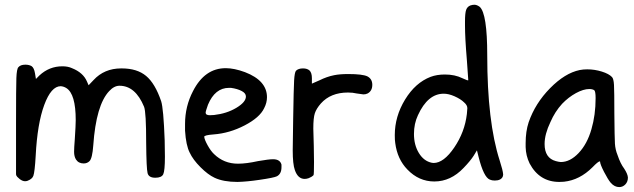

<svg xmlns="http://www.w3.org/2000/svg" viewBox="-20 -761 2643 801"><path d="M56.6 -480.5Q65.4 -491.2 85.9 -491.2Q100.6 -491.2 111.3 -485.4Q122.1 -478.5 126 -455.1L129.9 -431.6L144.5 -446.3Q185.5 -484.4 240.2 -484.4Q263.7 -484.4 280.3 -476.6Q327.1 -458 342.8 -420.9L349.6 -405.3L370.1 -426.8Q415 -475.6 485.4 -475.6H488.3Q551.8 -475.6 589.4 -444.3Q627 -413.1 652.3 -338.9Q662.1 -308.6 667 -175.8Q668 -148.4 668 -107.4Q668 -48.8 661.1 -34.2Q654.3 -19.5 627.9 -19.5Q600.6 -19.5 595.7 -38.6Q590.8 -57.6 589.8 -165Q589.8 -293 581.1 -315.4Q544.9 -403.3 478.5 -403.3Q456.1 -403.3 435.5 -380.9Q380.9 -323.2 369.1 -154.3Q365.2 -100.6 353.5 -88.9Q343.8 -79.1 329.1 -79.1Q307.6 -79.1 296.9 -95.7Q289.1 -108.4 289.1 -127.9Q289.1 -143.6 292 -179.7Q295.9 -239.3 295.9 -259.8Q295.9 -369.1 256.8 -393.6Q246.1 -400.4 233.4 -401.4Q193.4 -401.4 164.6 -323.2Q135.7 -245.1 128.9 -111.3Q125 -43 119.1 -27.3Q114.3 -13.7 92.8 -5.9Q89.8 -4.9 85 -4.9Q74.2 -4.9 62.5 -13.7L51.8 -23.4L47.9 -29.3L46.9 -34.2V-248Q46.9 -397.5 48.3 -435.5Q49.8 -473.6 56.6 -480.5Z M785.2 -380.9Q834 -476.6 921.9 -476.6Q957 -476.6 1002 -460Q1093.8 -424.8 1093.8 -355.5Q1093.8 -332 1082 -309.6Q1063.5 -270.5 1000.5 -237.8Q937.5 -205.1 871.1 -200.2Q832 -197.3 832 -190.4Q833 -178.7 846.2 -154.8Q859.4 -130.9 873 -118.2Q914.1 -78.1 972.7 -78.1Q1007.8 -78.1 1056.6 -88.9Q1101.6 -96.7 1119.1 -96.7Q1148.4 -96.7 1154.3 -74.2Q1154.3 -71.3 1154.3 -63.5Q1154.3 -35.2 1134.8 -25.4Q1123 -19.5 1062.5 -10.7Q1009.8 -2.9 970.7 -2Q912.1 -2 875 -19.5Q847.7 -32.2 816.4 -63.5Q785.2 -94.7 771.5 -124Q755.9 -154.3 752 -215.8Q752 -220.7 752 -230.5Q752 -240.2 752 -244.1Q752 -317.4 785.2 -380.9ZM943.4 -394.5H935.5Q877 -394.5 847.7 -324.2Q837.9 -296.9 837.9 -291Q837.9 -280.3 855.5 -280.3Q865.2 -280.3 873 -281.2Q925.8 -287.1 965.8 -311Q1005.9 -335 1005.9 -358.4Q1005.9 -372.1 988.3 -381.3Q970.7 -390.6 943.4 -394.5Z M1214.8 -465.8Q1224.6 -475.6 1244.1 -475.6Q1261.7 -475.6 1271.5 -466.8Q1281.2 -457 1281.2 -434.6V-412.1L1312.5 -425.8Q1343.8 -441.4 1374 -447.3Q1397.5 -452.1 1432.6 -452.1Q1492.2 -452.1 1512.7 -442.4Q1533.2 -431.6 1533.2 -407.2Q1533.2 -381.8 1513.7 -371.1Q1505.9 -367.2 1496.1 -367.2Q1492.2 -367.2 1467.8 -371.1Q1452.1 -375 1431.6 -375Q1359.4 -375 1318.4 -329.1Q1299.8 -307.6 1293.5 -288.6Q1287.1 -269.5 1287.1 -224.6Q1287.1 -212.9 1289.1 -151.4Q1290 -127 1290 -85Q1290 -34.2 1288.1 -30.3Q1280.3 -22.5 1267.6 -17.6Q1258.8 -14.6 1251 -14.6Q1222.7 -14.6 1210 -51.8Q1201.2 -76.2 1201.2 -133.8Q1201.2 -144.5 1203.1 -266.6Q1205.1 -391.6 1207 -425.3Q1209 -459 1214.8 -465.8Z M1942.4 -738.3Q1951.2 -741.2 1959 -741.2Q1969.7 -741.2 1981.4 -732.4Q2012.7 -704.1 2012.7 -530.3Q2012.7 -252.9 2064.5 -91.8Q2078.1 -49.8 2079.1 -33.2Q2079.1 -29.3 2077.1 -23.4Q2069.3 -7.8 2043.9 -7.8Q2032.2 -7.8 2023.4 -11.7Q1998 -21.5 1976.6 -106.4L1969.7 -133.8L1956.1 -111.3Q1942.4 -89.8 1914.1 -60.5Q1860.4 -3.9 1792 -3.9Q1727.5 -3.9 1679.7 -53.7Q1637.7 -96.7 1628.9 -164.1Q1627 -174.8 1627 -197.3Q1627 -275.4 1669.9 -345.7Q1712.9 -416 1776.4 -440.4Q1802.7 -450.2 1835.9 -450.2Q1877.9 -450.2 1909.2 -434.6Q1933.6 -422.9 1933.6 -426.8Q1933.6 -430.7 1927.7 -510.7Q1919.9 -602.5 1919.9 -656.2V-670.9Q1919.9 -707 1924.8 -720.2Q1929.7 -733.4 1942.4 -738.3ZM1876 -359.4Q1851.6 -370.1 1831.1 -370.1Q1764.6 -370.1 1723.6 -280.3Q1707 -245.1 1707 -202.1Q1707 -156.2 1727.5 -122.6Q1748 -88.9 1781.2 -82Q1782.2 -82 1785.2 -81.5Q1788.1 -81.1 1789.1 -81.1Q1831.1 -81.1 1875 -145.5Q1918.9 -210 1927.7 -285.2Q1929.7 -307.6 1929.7 -309.6Q1929.7 -322.3 1916 -334Q1902.3 -347.7 1876 -359.4Z M2398.4 -468.8Q2413.1 -471.7 2429.7 -471.7Q2460.9 -471.7 2490.7 -462.4Q2520.5 -453.1 2533.2 -439.5Q2540 -432.6 2541.5 -406.7Q2543 -380.9 2543 -287.1Q2543.9 -187.5 2545.4 -162.1Q2546.9 -136.7 2556.6 -113.3Q2568.4 -78.1 2584 -57.6Q2598.6 -35.2 2599.6 -20.5Q2599.6 -2.9 2588.9 8.3Q2578.1 19.5 2563.5 19.5Q2543.9 19.5 2528.3 2Q2516.6 -11.7 2500 -43.9Q2483.4 -76.2 2483.4 -86.9Q2483.4 -87.9 2482.4 -87.9Q2475.6 -87.9 2452.1 -63.5Q2398.4 -9.8 2333 -2.9Q2326.2 -2 2313.5 -2Q2230.5 -2 2189.5 -79.1Q2173.8 -111.3 2172.9 -147.5V-164.1Q2172.9 -212.9 2185.5 -251Q2212.9 -330.1 2274.9 -393.1Q2336.9 -456.1 2398.4 -468.8ZM2459 -384.8Q2451.2 -389.6 2438.5 -389.6Q2414.1 -389.6 2382.8 -372.6Q2351.6 -355.5 2325.2 -328.1Q2294.9 -294.9 2276.4 -252Q2252 -201.2 2252 -160.2Q2252 -101.6 2298.8 -88.9Q2309.6 -85.9 2319.3 -85Q2358.4 -85 2394 -122.6Q2429.7 -160.2 2447.3 -221.7Q2464.8 -281.2 2464.8 -351.6Q2464.8 -379.9 2459 -384.8Z"/></svg>

Font: sage sans
Style: Regular
Weight: 400
Version: Version 001.032